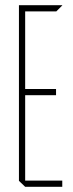

<svg xmlns="http://www.w3.org/2000/svg" viewBox="-20 -720 280 740"><path d="M77 0 53 -23V-24H220V0ZM53 -24V-700H77V-24ZM77 -353V-377H196V-353ZM77 -676V-700H220V-699L197 -676Z"/></svg>

Font: Foldit Thin
Style: Regular
Weight: 100
Designer: Sophia Tai
Foundry: Sophia Tai
Version: Version 1.003